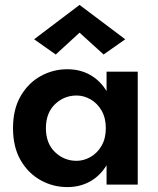

<svg xmlns="http://www.w3.org/2000/svg" viewBox="-20 -752 642 782"><path d="M304 -619 207 -530 119 -592 304 -732 490 -592 402 -530ZM33 -230Q33 -307 64 -360.5Q95 -414 145.5 -442Q196 -470 254 -470Q306 -470 347 -447Q388 -424 414 -381V-460H541V0H414V-79Q388 -36 347 -13Q306 10 254 10Q196 10 145.5 -18Q95 -46 64 -99.5Q33 -153 33 -230ZM167 -230Q167 -168 204 -132.5Q241 -97 292 -97Q321 -97 348.5 -112.5Q376 -128 393.5 -158Q411 -188 411 -230Q411 -272 393.5 -302Q376 -332 348.5 -347.5Q321 -363 292 -363Q241 -363 204 -327.5Q167 -292 167 -230Z"/></svg>

Font: Von Semi
Style: Regular
Weight: 600
Version: Version 4.000; ttfautohint (v1.8.4.7-5d5b)